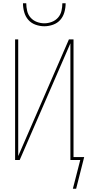

<svg xmlns="http://www.w3.org/2000/svg" viewBox="-20 -975 540 1170"><path d="M250 -815Q223 -815 196.5 -824.5Q170 -834 152.5 -854Q135 -874 127.5 -901Q120 -928 120 -955H140Q140 -932 145.5 -908.5Q151 -885 166.5 -867.5Q182 -850 204.5 -841.5Q227 -833 250 -833Q273 -833 295.5 -841.5Q318 -850 333.5 -867.5Q349 -885 354.5 -908.5Q360 -932 360 -955H380Q380 -928 372.5 -901Q365 -874 347.5 -854Q330 -834 303.5 -824.5Q277 -815 250 -815ZM444 175H424L469 0H409V-711L100 0H72V-735H91V-24L400 -735H428V-18H493Z"/></svg>

Font: Iosevka SS04 Thin
Style: Regular
Weight: 100
Monospace: yes
Designer: Belleve Invis
Foundry: Belleve Invis
Version: Version 19.0.0; ttfautohint (v1.8.4)